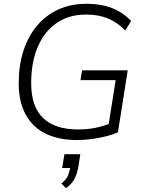

<svg xmlns="http://www.w3.org/2000/svg" viewBox="-20 -733 762 1016"><path d="M387 8Q290 8 221 -26Q152 -60 115.5 -127.5Q79 -195 79 -292Q79 -387 104 -464Q129 -541 176 -597Q223 -653 289 -683Q355 -713 439 -713Q490 -713 533.5 -702.5Q577 -692 612.5 -671Q648 -650 674 -622L643 -572Q601 -615 551 -635.5Q501 -656 435 -656Q345 -656 280 -611.5Q215 -567 180 -485.5Q145 -404 145 -293Q145 -169 208 -108.5Q271 -48 393 -48Q446 -48 489 -57.5Q532 -67 571 -82L550 -44L592 -309H406L414 -361H656L604 -33Q578 -21 542.5 -12Q507 -3 467 2.5Q427 8 387 8ZM329 263 305 238Q332 216 340 195.5Q348 175 353 148L369 156H309L321 83H405L395 147Q389 185 374 213.5Q359 242 329 263Z"/></svg>

Font: Nunito Sans 12pt ExtraLight 12pt Light
Style: Italic
Weight: 300
Italic angle: -9°
Version: Version 3.101;gftools[0.9.27]